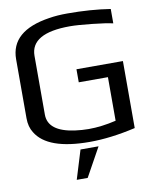

<svg xmlns="http://www.w3.org/2000/svg" viewBox="-92 -727 778 985"><g transform="rotate(-10 296.5 -234.5)"><path d="M551 -568Q518 -576 443 -584Q368 -592 329 -592Q124 -592 124 -474V-168Q124 -80 262 -61Q299 -56 333 -56Q400 -56 476 -74V-301H324V-369H566V-20Q436 10 327 10Q108 10 48 -90Q28 -121 28 -166V-473Q28 -621 232 -652Q274 -659 327 -659Q449 -659 551 -643ZM367 40 284 190H227L273 40Z"/></g></svg>

Font: Gamestation Display
Style: Regular
Weight: 400
Designer: Jonas Hecksher
Foundry: Jonas Hecksher, Playtypeª, e-types AS
Version: Version 1.003